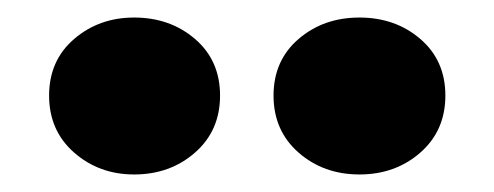

<svg xmlns="http://www.w3.org/2000/svg" viewBox="-20 -733 563 219"><path d="M292 -624Q292 -664 320.5 -688.5Q349 -713 390 -713Q431 -713 459.5 -688.5Q488 -664 488 -624Q488 -584 459.5 -559Q431 -534 390 -534Q349 -534 320.5 -559Q292 -584 292 -624ZM36 -624Q36 -664 64.5 -688.5Q93 -713 133 -713Q174 -713 202.5 -688.5Q231 -664 231 -624Q231 -584 202.5 -559Q174 -534 133 -534Q93 -534 64.5 -559Q36 -584 36 -624Z"/></svg>

Font: Jost* Heavy
Style: Regular
Weight: 800
Version: Version 3.7